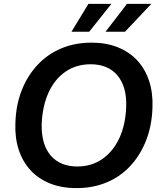

<svg xmlns="http://www.w3.org/2000/svg" viewBox="-20 -957 822 986"><path d="M373 9Q296 9 236.5 -15Q177 -39 136.5 -83Q96 -127 76 -188.5Q56 -250 59 -325Q62 -419 92 -494.5Q122 -570 174 -625Q226 -680 296 -709Q366 -738 450 -738Q526 -738 585.5 -714Q645 -690 685.5 -646Q726 -602 746 -540.5Q766 -479 763 -404Q760 -311 730 -235Q700 -159 648.5 -104Q597 -49 527 -20Q457 9 373 9ZM376 -102Q450 -102 505.5 -140.5Q561 -179 593 -248Q625 -317 628 -409Q630 -462 618 -502.5Q606 -543 582 -571Q558 -599 523.5 -613Q489 -627 446 -627Q372 -627 316.5 -589Q261 -551 229.5 -482Q198 -413 194 -320Q193 -266 205 -225.5Q217 -185 241 -157.5Q265 -130 299.5 -116Q334 -102 376 -102ZM347 -794 434 -937H552L438 -794ZM522 -794 632 -937H757L622 -794Z"/></svg>

Font: Mona Sans ExtraLight SemiBold
Style: Italic
Weight: 600
Italic angle: -11.6951°
Version: Version 2.000